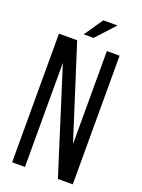

<svg xmlns="http://www.w3.org/2000/svg" viewBox="-157 -912 724 982"><g transform="rotate(20 204.5 -421.0)"><path d="M229 -841.8H306.2L212.9 -740.2H159.2ZM108.9 -566.9V0H39.1V-700.2H138.2L299.8 -193.8V-700.2H369.1V0H288.1Z"/></g></svg>

Font: Bebas Neue Regular
Style: Regular
Weight: 400
Designer: Ryoichi Tsunekawa
Foundry: Ryoichi Tsunekawa
Version: Version 001.003